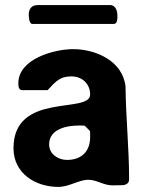

<svg xmlns="http://www.w3.org/2000/svg" viewBox="-20 -727 576 754"><path d="M33 -145C33 -46 119 7 209 7C252 7 289 -21 327 -21C361 -21 385 1 423 1C430 1 460 0 467 0C482 -5 487 -10 487 -25C487 -144 474 -269 473 -387C462 -488 356 -534 267 -534C193 -534 52 -496 52 -400C52 -392 52 -373 67 -373H167C201 -410 217 -427 261 -427C302 -427 334 -398 334 -356C334 -278 33 -368 33 -145ZM173 -160C173 -221 243 -234 289 -234C296 -234 313 -234 313 -233L333 -213C334 -213 334 -196 334 -189C334 -132 300 -99 243 -99C209 -99 173 -121 173 -160ZM93 -671C93 -665 93 -633 107 -633H427C443 -633 441 -660 441 -667C441 -682 435 -707 413 -707H127C104 -707 93 -691 93 -671Z"/></svg>

Font: Asimov Print
Style: C
Weight: 500
Designer: Google
Version: Version 2.000980: 2014